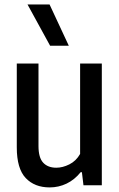

<svg xmlns="http://www.w3.org/2000/svg" viewBox="-20 -828 534 858"><path d="M55 -169.5V-544H152V-175.5Q152 -123.5 173 -101Q194 -78.5 231.5 -78.5Q260 -78.5 290 -93.5Q320 -108.5 338 -140V-544H435V0H353L346 -58.5H340.5Q313 -24.5 277.5 -7.5Q242 9.5 202 9.5Q134.5 9.5 94.8 -32.5Q55 -74.5 55 -169.5ZM204 -623.5 103 -808H201.5L287.5 -623.5Z"/></svg>

Font: Encode Sans Condensed Medium
Style: Regular
Weight: 500
Width: 3
Designer: Multiple Designers
Foundry: Impallari Type
Version: Version 2.000